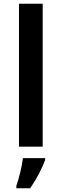

<svg xmlns="http://www.w3.org/2000/svg" viewBox="-20 -831 327 1021"><path d="M207 -51V-811H81V-51ZM220 20V10H102C97 53 80 121 67 157V170H140C175 121 205 61 220 20Z"/></svg>

Font: Noto Sans Tamil UI SemiBold
Style: Regular
Weight: 600
Designer: Jelle Bosma - Monotype Design Team
Foundry: Monotype Imaging Inc.
Version: Version 2.004